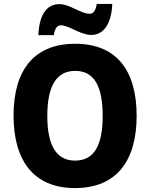

<svg xmlns="http://www.w3.org/2000/svg" viewBox="-20 -948 765 978"><path d="M175 -769H254C260 -809 275 -819 290 -819C332 -819 389 -770 445 -770C504 -770 547 -820 552 -928H473C466 -890 454 -878 437 -878C390 -878 336 -927 283 -927C211 -927 180 -863 175 -769ZM676 -358C676 -584 578 -725 363 -725C150 -725 49 -587 49 -359C49 -133 149 10 362 10C577 10 676 -133 676 -358ZM221 -358C221 -504 264 -587 363 -587C462 -587 503 -505 503 -358C503 -211 462 -130 362 -130C264 -130 221 -212 221 -358Z"/></svg>

Font: Noto Sans Lao Looped SemiCondensed ExtraBold
Style: Regular
Weight: 800
Width: 4
Designer: Mark Frömberg, Ben Mitchell
Foundry: The Fontpad Ltd
Version: Version 1.002